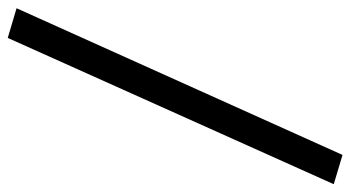

<svg xmlns="http://www.w3.org/2000/svg" viewBox="-264 -600 877 480"><g transform="rotate(90 174.0 -359.5)"><path d="M394 -755.9 320.8 -777.8 -45.9 37.1 28.3 59.1Z"/></g></svg>

Font: Winston
Style: Italic
Weight: 400
Italic angle: -8.13011°
Designer: Vernon Adams, Kim Jin-seong, David Berlow, Cristiano Sobral
Foundry: The Winston Project Authors
Version: Version 3.004